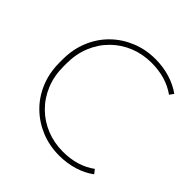

<svg xmlns="http://www.w3.org/2000/svg" viewBox="-192 -863 1027 1027"><g transform="rotate(45 321.0 -350.0)"><path d="M407 15Q334 15 270.5 -11Q207 -37 159 -84Q111 -131 84 -196Q57 -261 57 -339V-361Q57 -439 84 -504Q111 -569 159 -616Q207 -663 270.5 -689Q334 -715 407 -715Q466 -715 518 -699Q570 -683 610 -654L593 -631Q516 -686 407 -686Q340 -686 282 -662.5Q224 -639 180 -595.5Q136 -552 111.5 -492.5Q87 -433 87 -361V-339Q87 -267 111.5 -207.5Q136 -148 180 -104.5Q224 -61 282 -37.5Q340 -14 407 -14Q517 -14 593 -70L611 -47Q571 -17 518.5 -1Q466 15 407 15Z"/></g></svg>

Font: SUSE Thin
Style: Regular
Weight: 250
Designer: Rene Bieder
Foundry: SUSE
Version: Version 1.000